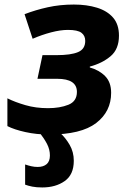

<svg xmlns="http://www.w3.org/2000/svg" viewBox="-20 -576 564 836"><path d="M193.8 9.8Q138.7 9.8 90.3 -1Q42 -11.7 12.2 -26.9V-147.9Q45.4 -131.3 90.6 -118.2Q135.7 -105 189 -105Q240.7 -105 277.8 -119.9Q314.9 -134.8 314.9 -175.8Q314.9 -232.9 229 -232.9H143.1L165 -335.9H226.1Q288.6 -335.9 319.8 -349.1Q351.1 -362.3 351.1 -397.9Q351.1 -420.9 334.5 -433.3Q317.9 -445.8 275.9 -445.8Q243.2 -445.8 202.4 -435.1Q161.6 -424.3 122.1 -407.2L86.9 -514.2Q134.8 -532.7 188 -544.4Q241.2 -556.2 301.8 -556.2Q357.9 -556.2 402.3 -542.5Q446.8 -528.8 472.4 -499.3Q498 -469.7 498 -420.9Q498 -361.8 461.4 -331.1Q424.8 -300.3 371.1 -286.1V-282.2Q411.6 -271 437.7 -244.6Q463.9 -218.3 463.9 -171.9Q463.9 -90.3 398.7 -40.3Q333.5 9.8 193.8 9.8ZM164.1 240.2Q138.7 240.2 120.6 236.6Q102.5 232.9 89.4 228V140.1Q103.5 145 116.7 147.9Q129.9 150.9 144 150.9Q168.9 150.9 183.1 138.7Q197.3 126.5 197.3 101.1Q197.3 75.2 185.1 51.5Q172.9 27.8 151.4 0H239.3Q265.6 23.9 283.4 54.9Q301.3 85.9 301.3 124Q301.3 184.6 261.7 212.4Q222.2 240.2 164.1 240.2Z"/></svg>

Font: Open Sans
Style: Bold Italic
Weight: 700
Italic angle: -12°
Designer: Monotype Design Team
Foundry: Monotype Imaging Inc.
Version: Version 3.003; ttfautohint (v1.8.4)